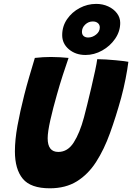

<svg xmlns="http://www.w3.org/2000/svg" viewBox="-20 -976 696 1011"><path d="M242.5 15.5Q141.5 15.5 100 -34.8Q58.5 -85 58.5 -179Q58.5 -239.5 72 -314Q85.5 -388.5 108 -477Q119.5 -522.5 133.8 -571.2Q148 -620 163.5 -671Q184.5 -673.5 206.5 -674.8Q228.5 -676 248 -676Q273 -676 297.5 -674.5Q322 -673 341 -671Q327 -631 310.5 -580Q294 -529 279.5 -477Q259.5 -407.5 245.2 -344.2Q231 -281 231 -248Q231 -176 287 -176Q336.5 -176 368.2 -225.8Q400 -275.5 422 -357.5Q428.5 -382 439.2 -425Q450 -468 461 -515.5Q472 -563 480.8 -603.5Q489.5 -644 492 -664.5Q512 -664.5 538 -662.8Q564 -661 589 -658.8Q614 -656.5 632.5 -654.2Q651 -652 656 -650.5Q651 -610.5 641.2 -560.8Q631.5 -511 618 -461Q590.5 -361.5 559.2 -275Q528 -188.5 486 -123.2Q444 -58 384.8 -21.2Q325.5 15.5 242.5 15.5ZM430 -686.5Q378.5 -686.5 343 -716.2Q307.5 -746 307.5 -791Q307.5 -837.5 333 -874.8Q358.5 -912 399.5 -933.8Q440.5 -955.5 486.5 -955.5Q521 -955.5 549.8 -942.2Q578.5 -929 595.8 -906.2Q613 -883.5 613 -855.5Q613 -811 586.5 -772.2Q560 -733.5 518 -710Q476 -686.5 430 -686.5ZM444 -778.5Q466.5 -778.5 486 -794Q505.5 -809.5 505.5 -831.5Q505.5 -846 495.2 -854.5Q485 -863 468.5 -863Q446 -863 428.8 -846.8Q411.5 -830.5 411.5 -808.5Q411.5 -794 420.5 -786.2Q429.5 -778.5 444 -778.5Z"/></svg>

Font: Grandstander
Style: Bold Italic
Weight: 700
Italic angle: -15°
Designer: Tyler Finck
Foundry: Etcetera Type Co
Version: Version 1.200; ttfautohint (v1.8.3)